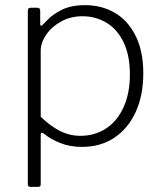

<svg xmlns="http://www.w3.org/2000/svg" viewBox="-20 -560 632 745"><path d="M136 -518C136 -526 132.3 -530 125 -530H101C96.3 -530 93 -529.2 91 -527.5C89 -525.8 88 -522.3 88 -517V155C88 161.7 91 165 97 165H128C132 165 134.7 164.2 136 162.5C137.3 160.8 138 158 138 154V-33C138 -41 139.3 -45 142 -45C145.3 -45 148.7 -43.3 152 -40C169.3 -26 190.3 -14.2 215 -4.5C239.7 5.2 267.3 10 298 10C346 10 387.8 -1.8 423.5 -25.5C459.2 -49.2 486.8 -82.5 506.5 -125.5C526.2 -168.5 536 -218.3 536 -275C536 -332.3 526.2 -380.8 506.5 -420.5C486.8 -460.2 460 -490 426 -510C392 -530 353.3 -540 310 -540C274 -540 244 -534 220 -522C196 -510 177.2 -496.7 163.5 -482C149.8 -467.3 142 -460 140 -460C137.3 -460 136 -463 136 -469ZM212.5 -52C187.5 -64.7 162.7 -83 138 -107V-364C138 -384 145 -404.3 159 -425C173 -445.7 192.3 -462.8 217 -476.5C241.7 -490.2 269.3 -497 300 -497C333.3 -497 364 -488.8 392 -472.5C420 -456.2 442.3 -431 459 -397C475.7 -363 484 -321 484 -271C484 -222.3 475.8 -180 459.5 -144C443.2 -108 420.5 -80.5 391.5 -61.5C362.5 -42.5 329.3 -33 292 -33C264 -33 237.5 -39.3 212.5 -52Z"/></svg>

Font: Libre Franklin ExtraLight
Style: Regular
Weight: 275
Designer: Pablo Impallari, Rodrigo Fuenzalida
Foundry: Impallari Type
Version: Version 1.002; ttfautohint (v1.5)